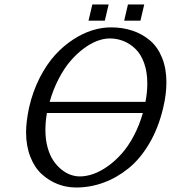

<svg xmlns="http://www.w3.org/2000/svg" viewBox="-20 -833 768 863"><path d="M97.2 0ZM628.4 -740.2ZM555.2 -813H628.4L611.3 -740.2H538.1ZM395 -813H468.3L451.2 -740.2H377.9ZM321.8 9.8Q278.8 9.8 239.7 -5.4Q200.7 -20.5 168.2 -49.8Q135.7 -79.1 116.5 -127.9Q97.2 -176.8 97.2 -238.8Q97.2 -286.1 110.8 -350.1Q127.4 -422.4 158.4 -483.2Q189.5 -543.9 227.1 -585.2Q264.6 -626.5 308.3 -655Q352.1 -683.6 395 -696.8Q438 -710 479 -710Q531.2 -710 575.7 -695.1Q620.1 -680.2 654.5 -650.9Q689 -621.6 708.5 -573.2Q728 -524.9 728 -462.9Q728 -409.7 713.9 -350.1Q692.9 -259.3 651.6 -189Q610.4 -118.7 557.1 -75.9Q503.9 -33.2 444.3 -11.7Q384.8 9.8 321.8 9.8ZM622.1 -325.2H190.9Q184.1 -286.1 184.1 -248Q184.1 -206.1 193.8 -170.7Q203.6 -135.3 219.5 -111.6Q235.4 -87.9 255.9 -71.3Q276.4 -54.7 297.4 -47.4Q318.4 -40 338.9 -40Q367.7 -40 399.2 -51Q430.7 -62 463.6 -85.2Q496.6 -108.4 526.1 -141.4Q555.7 -174.3 581.1 -221.9Q606.4 -269.5 622.1 -325.2ZM633.8 -375Q642.1 -417 642.1 -458Q642.1 -509.3 627.9 -549.1Q613.8 -588.9 589.6 -612.5Q565.4 -636.2 535.9 -648.2Q506.3 -660.2 473.1 -660.2Q446.8 -660.2 417.2 -649.2Q387.7 -638.2 356.4 -615Q325.2 -591.8 296.9 -559.1Q268.6 -526.4 243.7 -478.5Q218.8 -430.7 203.1 -375Z"/></svg>

Font: Pfennig
Style: Italic
Weight: 500
Italic angle: -13°
Version: Version 20120410 ; ttfautohint (v0.8)